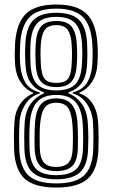

<svg xmlns="http://www.w3.org/2000/svg" viewBox="-20 -829 501 855"><path d="M230.5 6.2Q133.5 6.2 90 -33.1Q46.5 -72.5 42.8 -163Q42 -185.8 42 -216.8Q42 -247.8 44.2 -285.2Q47.2 -331.2 68.8 -363.9Q90.2 -396.5 127.2 -412.8V-416.2Q94.2 -430 72.5 -462.5Q50.8 -495 47.5 -539.2Q45.5 -568.5 45.6 -590.9Q45.8 -613.2 47.2 -637.2Q54.2 -729.5 97.1 -769.1Q140 -808.8 230.5 -808.8Q321.8 -808.8 364.2 -768.9Q406.8 -729 413.8 -637.2Q415.5 -613 415.5 -590.5Q415.5 -568 413.5 -539.2Q410.2 -494.8 388.4 -462.4Q366.5 -430 333.8 -416.2V-412.8Q371 -401.2 392.4 -367.4Q413.8 -333.5 416.8 -285.2Q419 -247.8 419 -217.4Q419 -187 418.2 -163Q414.8 -72.5 371.1 -33.1Q327.5 6.2 230.5 6.2ZM230.5 -49Q291.8 -49 319.5 -76Q347.2 -103 349.5 -165.5Q350.2 -186.2 350.4 -215.8Q350.5 -245.2 348.2 -280.2Q343 -346.5 314.6 -376.4Q286.2 -406.2 230.5 -406.2Q174.8 -406.2 146.4 -376.4Q118 -346.5 112.8 -280.2Q110.5 -246.8 110.6 -217.2Q110.8 -187.8 111.5 -165.5Q114 -103 141.8 -76Q169.5 -49 230.5 -49ZM230.5 -67.2Q180.2 -67.2 158.4 -90.8Q136.5 -114.2 134.5 -166.2Q133.5 -191.5 133.8 -219Q134 -246.5 135.8 -279Q139 -336.8 161.6 -363.8Q184.2 -390.8 230.5 -390.8Q277 -390.8 299.5 -363.9Q322 -337 325.2 -279Q327.2 -245 327.2 -216.6Q327.2 -188.2 326.5 -166.2Q324.8 -114.2 302.8 -90.8Q280.8 -67.2 230.5 -67.2ZM230.5 -85.5Q267 -85.5 284.5 -103.9Q302 -122.2 303.8 -167.8Q304.5 -183.5 304.8 -214.2Q305 -245 302.5 -276.5Q297.8 -329.8 281.5 -350.6Q265.2 -371.5 230.5 -371.5Q196 -371.5 179.8 -350.6Q163.5 -329.8 158.5 -276.5Q156.2 -247 156.5 -215.9Q156.8 -184.8 157.2 -167.8Q159 -122.2 176.6 -103.9Q194.2 -85.5 230.5 -85.5ZM230.5 -12.2Q316 -12.2 354.1 -47.6Q392.2 -83 395.2 -163.8Q396.2 -188.5 396.1 -217.2Q396 -246 394 -284Q391 -331 366.5 -367.1Q342 -403.2 304 -412.5V-417.5Q348.2 -429.2 367.8 -461Q387.2 -492.8 390.8 -540.8Q392.5 -565.5 392.5 -589.1Q392.5 -612.8 391 -635.2Q385.2 -719.2 347.4 -754.9Q309.5 -790.5 230.5 -790.5Q151.5 -790.5 113.8 -754.9Q76 -719.2 70 -635.2Q68.8 -614 68.5 -590.4Q68.2 -566.8 70.2 -540.5Q74 -492.5 93.5 -460.9Q113 -429.2 157 -417.5V-412.5Q118.8 -403 94.4 -366.9Q70 -330.8 67 -284Q65 -246 65 -216.5Q65 -187 65.8 -163.8Q69 -83 107.1 -47.6Q145.2 -12.2 230.5 -12.2ZM230.5 -30.5Q160.2 -30.5 125.9 -60.5Q91.5 -90.5 88.8 -164Q88 -186 87.9 -215.4Q87.8 -244.8 89.8 -281.2Q93.5 -335 117.1 -367.2Q140.8 -399.5 176 -413.5V-417.5Q139 -430.2 117.8 -459Q96.5 -487.8 93.2 -541.5Q91.8 -566.8 91.6 -587.9Q91.5 -609 93 -633.8Q96.8 -708.5 129 -740.2Q161.2 -772 230.5 -772Q300.8 -772 332.6 -739.9Q364.5 -707.8 368 -633.8Q369.2 -608.2 369.2 -587.2Q369.2 -566.2 367.8 -541.5Q364.8 -487.8 343.4 -458.9Q322 -430 284.8 -417.5V-413.5Q320.2 -399.5 343.9 -367.2Q367.5 -335 371 -281.2Q373.5 -243.2 373.4 -214.8Q373.2 -186.2 372.2 -164Q369.5 -90.5 335.1 -60.5Q300.8 -30.5 230.5 -30.5ZM230.5 -426.5Q288.2 -426.5 314.8 -453.1Q341.2 -479.8 344.8 -542Q346.2 -566.8 346.5 -585.6Q346.8 -604.5 345.2 -632Q342 -695.5 316.1 -724.6Q290.2 -753.8 230.5 -753.8Q170.8 -753.8 144.9 -724.6Q119 -695.5 115.8 -632Q114.5 -605.8 114.6 -585.9Q114.8 -566 116 -542.8Q119.5 -479.8 146.1 -453.1Q172.8 -426.5 230.5 -426.5ZM230.5 -441.2Q185 -441.2 163.5 -464.4Q142 -487.5 139 -543Q137.5 -570.2 137.5 -589Q137.5 -607.8 138.8 -630.5Q141.5 -684 161.6 -709.8Q181.8 -735.5 230.5 -735.5Q279.8 -735.5 299.6 -709.5Q319.5 -683.5 322.2 -630.5Q323.5 -607.8 323.6 -588.9Q323.8 -570 322 -543.2Q319 -487.5 297.5 -464.4Q276 -441.2 230.5 -441.2ZM230.5 -459.8Q267.8 -459.8 282.2 -477.6Q296.8 -495.5 299.2 -543.8Q300.2 -561.5 300.5 -575.2Q300.8 -589 300.5 -601.8Q300.2 -614.5 299.2 -629Q297 -672.8 282.4 -694.9Q267.8 -717 230.5 -717Q193 -717 178.4 -694.6Q163.8 -672.2 161.5 -628Q160.2 -604 160.4 -585Q160.5 -566 161.8 -543.5Q164.5 -495.5 178.9 -477.6Q193.2 -459.8 230.5 -459.8Z"/></svg>

Font: Big Shoulders Inline Text Thin
Style: Bold
Weight: 700
Version: Version 2.002